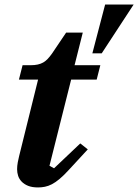

<svg xmlns="http://www.w3.org/2000/svg" viewBox="-20 -810 606 842"><path d="M147 12Q121 12 103.5 5Q86 -2 75 -13.5Q64 -25 59.5 -39Q55 -53 55 -68Q55 -82 58 -98.5Q61 -115 64 -126L147 -461H63L79 -524H114Q132 -524 145.5 -527Q159 -530 169.5 -536Q180 -542 189 -551.5Q198 -561 208 -575L270 -667H343L307 -524H420L404 -461H292L197 -83L217 -72L332 -181L365 -155L281 -64Q259 -40 241 -25Q223 -10 207.5 -2Q192 6 177 9Q162 12 147 12ZM441 -790H566L426 -576H385Z"/></svg>

Font: IBM Plex Serif
Style: Bold Italic
Weight: 700
Italic angle: -14°
Designer: Mike Abbink, Paul van der Laan, Pieter van Rosmalen
Foundry: Bold Monday
Version: Version 3.001